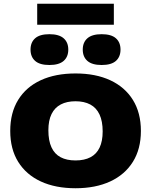

<svg xmlns="http://www.w3.org/2000/svg" viewBox="-20 -994 804 1022"><path d="M382 8Q275.5 8 197.5 -28Q119.5 -64 77 -132.2Q34.5 -200.5 34.5 -297Q34.5 -394 76.8 -462.5Q119 -531 197 -567Q275 -603 382 -603Q489 -603 567 -566.8Q645 -530.5 687.5 -462Q730 -393.5 730 -297Q730 -201 687.5 -132.8Q645 -64.5 566.8 -28.2Q488.5 8 382 8ZM382 -140Q429 -140 461.5 -157Q494 -174 510.2 -208.5Q526.5 -243 526.5 -294.5Q526.5 -348.5 509.8 -384.5Q493 -420.5 460.5 -437.8Q428 -455 382 -455Q336 -455 303.8 -438.2Q271.5 -421.5 254.5 -387.2Q237.5 -353 237.5 -300.5Q237.5 -245.5 254 -209.8Q270.5 -174 302.8 -157Q335 -140 382 -140ZM521 -648Q470 -648 445.2 -669.8Q420.5 -691.5 420.5 -730Q420.5 -768.5 445.2 -790.2Q470 -812 521 -812Q572.5 -812 597 -790.2Q621.5 -768.5 621.5 -730Q621.5 -691.5 597 -669.8Q572.5 -648 521 -648ZM243 -648Q191.5 -648 167 -669.8Q142.5 -691.5 142.5 -730Q142.5 -768.5 167 -790.2Q191.5 -812 243 -812Q294 -812 318.8 -790.2Q343.5 -768.5 343.5 -730Q343.5 -691.5 318.8 -669.8Q294 -648 243 -648ZM178 -862.5V-974H586V-862.5Z"/></svg>

Font: Encode Sans SC SemiExpanded ExtraBold
Style: Regular
Weight: 800
Width: 6
Designer: Multiple Designers
Foundry: Impallari Type
Version: Version 3.002